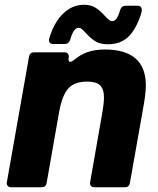

<svg xmlns="http://www.w3.org/2000/svg" viewBox="-20 -787 664 807"><path d="M176 -18Q173 0 155 0H27Q17 0 12 -6Q7 -12 9 -22L102 -549Q105 -567 123 -567H251Q261 -567 265.5 -561Q270 -555 269 -545V-544L268 -538Q268 -527 275 -527Q280 -527 290 -534Q318 -558 349.5 -568.5Q381 -579 420 -579Q593 -579 593 -428Q593 -406 589 -377.5Q585 -349 579 -317L526 -18Q523 0 505 0H377Q367 0 362 -6Q357 -12 359 -22L411 -319Q417 -355 417 -377Q417 -413 400.5 -428.5Q384 -444 347 -444Q292 -444 266.5 -414.5Q241 -385 229 -319ZM341 -648Q330 -660 324 -665Q318 -670 310 -670Q289 -670 275 -620Q269 -602 252 -602H204Q193 -602 188.5 -608.5Q184 -615 187 -625Q206 -691 244.5 -729Q283 -767 333 -767Q363 -767 382.5 -754Q402 -741 421 -720Q429 -711 437 -704.5Q445 -698 452 -698Q472 -698 485 -745Q491 -763 508 -763H559Q576 -763 576 -744L574 -732Q553 -665 520 -633Q487 -601 434 -601Q400 -601 380.5 -613.5Q361 -626 341 -648Z"/></svg>

Font: Open Sauce Two Black Italic
Style: Regular
Weight: 900
Italic angle: -10°
Designer: Alfredo Marco Pradil
Foundry: Creative Sauce Fz LLC
Version: Version 1.477